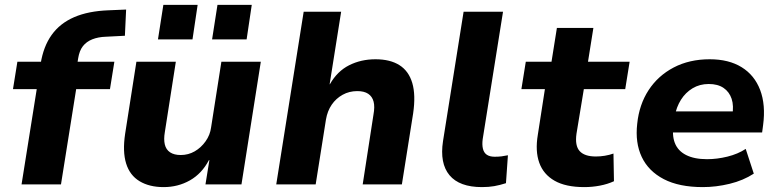

<svg xmlns="http://www.w3.org/2000/svg" viewBox="-20 -753 3181 784"><path d="M68 0 130 -389H33L51 -501H182L141 -465L146 -493Q157 -563 191 -610.5Q225 -658 283 -683Q341 -708 424 -711L495 -714L490 -607L412 -603Q381 -602 357 -592.5Q333 -583 318.5 -564.5Q304 -546 299 -514L296 -495L288 -501H447L429 -389H291L229 0Z M648 11Q590 11 550 -13Q510 -37 495 -85.5Q480 -134 491 -207L537 -501H698L653 -213Q648 -184 653 -163Q658 -142 674.5 -131Q691 -120 718 -120Q749 -120 775 -135Q801 -150 819.5 -176Q838 -202 842 -233L884 -501H1045L966 0H819L835 -99H833Q804 -44 755.5 -16.5Q707 11 648 11ZM846 -592 868 -733H1008L987 -592ZM625 -592 647 -733H787L766 -592Z M1108 0 1220 -705H1373L1326 -409H1327Q1357 -462 1405.5 -486.5Q1454 -511 1513 -511Q1573 -511 1611 -487Q1649 -463 1663.5 -414Q1678 -365 1667 -290L1621 0H1461L1505 -285Q1511 -317 1505.5 -338Q1500 -359 1483.5 -370Q1467 -381 1439 -381Q1406 -381 1379 -366Q1352 -351 1334.5 -325.5Q1317 -300 1311 -265L1269 0Z M1948 11Q1856 11 1815.5 -37.5Q1775 -86 1789 -177L1873 -705H2034L1951 -185Q1948 -162 1952 -145.5Q1956 -129 1968 -121Q1980 -113 2000 -113Q2015 -113 2027.5 -114.5Q2040 -116 2054 -119L2046 -5Q2021 3 1998.5 7Q1976 11 1948 11Z M2366 11Q2290 11 2244.5 -15Q2199 -41 2182 -88.5Q2165 -136 2176 -202L2205 -389H2109L2127 -501H2232L2254 -639H2403L2381 -501H2551L2533 -389H2364L2334 -207Q2327 -158 2347 -136Q2367 -114 2413 -114Q2431 -114 2449.5 -117Q2468 -120 2485 -126L2487 -13Q2461 -1 2429.5 5Q2398 11 2366 11Z M2850 11Q2753 11 2690.5 -21.5Q2628 -54 2600.5 -112Q2573 -170 2582 -248Q2590 -326 2628.5 -385Q2667 -444 2731 -477.5Q2795 -511 2878 -511Q2956 -511 3008.5 -478.5Q3061 -446 3084 -385.5Q3107 -325 3096 -242L3092 -212H2704L2717 -298H2986L2970 -281Q2977 -321 2967.5 -349.5Q2958 -378 2934.5 -394Q2911 -410 2874 -410Q2837 -410 2808 -392.5Q2779 -375 2760.5 -345.5Q2742 -316 2735 -278L2731 -251Q2723 -202 2735.5 -169.5Q2748 -137 2781.5 -120Q2815 -103 2867 -103Q2908 -103 2950.5 -113.5Q2993 -124 3025 -145L3058 -44Q3015 -16 2959.5 -2.5Q2904 11 2850 11Z"/></svg>

Font: Nunito Sans 8pt ExtraBold
Style: Italic
Weight: 800
Italic angle: -9°
Version: Version 3.101;gftools[0.9.27]